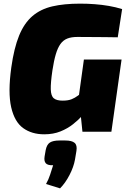

<svg xmlns="http://www.w3.org/2000/svg" viewBox="-20 -724 710 1055"><path d="M420 -704Q461 -704 500.5 -701Q540 -698 578 -691.5Q616 -685 651 -674L627 -519Q590 -520 555.5 -520Q521 -520 485 -520.5Q449 -521 405 -521Q372 -521 349.5 -512Q327 -503 312 -482Q297 -461 286.5 -425.5Q276 -390 268 -337Q258 -269 259 -233Q260 -197 275.5 -184Q291 -171 324 -171Q355 -171 374 -179Q393 -187 406 -197Q419 -207 429 -212L465 -126Q453 -112 432.5 -89Q412 -66 382 -42Q352 -18 312.5 -2Q273 14 223 14Q155 14 107.5 -20Q60 -54 41.5 -134.5Q23 -215 42 -353Q57 -460 85 -528.5Q113 -597 158 -635.5Q203 -674 267.5 -689Q332 -704 420 -704ZM648 -397 592 0H433L422 -107L406 -144L441 -397ZM339 48Q375 48 390 61Q405 74 400 105L392 153Q385 193 362 237.5Q339 282 310 311L233 287Q247 262 255.5 235.5Q264 209 272 184Q242 185 231.5 173Q221 161 225 136L231 101Q237 70 254.5 59Q272 48 307 48Z"/></svg>

Font: Exo 2 Black
Style: Italic
Weight: 900
Italic angle: -8°
Designer: Natanael Gama
Foundry: Natanael Gama
Version: Version 2.010